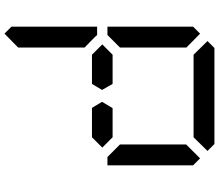

<svg xmlns="http://www.w3.org/2000/svg" viewBox="-80 -960 976 856"><g transform="rotate(90 408.0 -532.0)"><path d="M224 -454 178 -500 224 -546H328H354L381 -499L354 -454H238ZM163 -969 194 -1000H622L653 -969L592 -907H590H454H362H226H224ZM130 -64 99 -95V-477H136L145 -467L192 -421V-218V-139V-125ZM686 -936 717 -905V-523H680L624 -579V-607V-782V-861V-874ZM192 -579 136 -523H99V-905L130 -936L192 -875V-861V-782ZM592 -546 638 -500 592 -454H578H501H461L434 -499L462 -546H488Z"/></g></svg>

Font: DSEG14 Classic Mini
Style: Regular
Weight: 400
Designer: Keshikan(Twitter:@keshinomi_88pro)
Version: Version 0.46